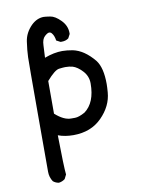

<svg xmlns="http://www.w3.org/2000/svg" viewBox="-86 -695 673 892"><g transform="rotate(-10 250.0 -248.5)"><path d="M119 137Q104 135 92 125Q78 104 78 78V-201Q78 -430 79 -462Q80 -494 86 -535Q92 -576 124 -608Q151 -634 183 -634Q190 -634 213 -630.5Q236 -627 262 -600.5Q288 -574 288 -540V-535L278 -516Q265 -506 246 -506H240L221 -516Q218 -539 207 -552Q202 -558 195 -558Q187 -558 173.5 -545.5Q160 -533 159 -505Q158 -477 156 -446Q201 -463 240 -463Q261 -463 289 -458Q342 -447 389 -390Q417 -354 417 -276Q417 -262 415 -237Q410 -173 358.5 -121Q307 -69 224 -69Q184 -69 152 -81Q154 70 158 105L148 125Q135 135 119 137ZM245 -147Q263 -147 292 -163Q344 -201 344 -292Q344 -326 321 -351Q298 -376 275 -383Q260 -387 241 -387Q232 -387 211.5 -384.5Q191 -382 152 -337V-183Q192 -147 226 -147Z"/></g></svg>

Font: Xiaolai Mono SC
Style: Regular
Weight: 400
Monospace: yes
Designer: LXGW / Nozomi Seto
Version: Version 3.113;September 30, 2024